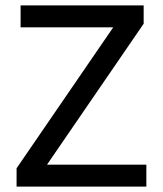

<svg xmlns="http://www.w3.org/2000/svg" viewBox="-20 -695 607 715"><path d="M41.7 0V-68.3L401.7 -593.3H56.7V-675H515V-606.7L155 -81.7H525V0Z"/></svg>

Font: Funnel Sans
Style: Regular
Weight: 400
Designer: NORD ID, Kristian Moeller
Foundry: Dicotype
Version: Version 1.000